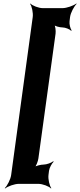

<svg xmlns="http://www.w3.org/2000/svg" viewBox="-20 -873 453 1085"><path d="M373 -753 376 -777C379 -801 399 -838 413 -851L411 -853C396 -841 357 -827 333 -827H222C198 -827 163 -841 152 -853L150 -851C160 -838 168 -801 165 -777L43 116C40 140 21 177 7 190L9 192C24 180 62 166 86 166H197C221 166 257 180 268 192L270 190C260 177 251 140 254 116L257 92C259 76 273 50 283 41L281 38C271 47 243 57 227 57C211 57 181 64 171 73L174 76C184 67 195 38 197 22L294 -683C296 -699 293 -728 285 -737L282 -734C290 -725 317 -718 333 -718C349 -718 374 -708 382 -699L385 -702C377 -711 371 -737 373 -753Z"/></svg>

Font: Asimov
Style: EdgeIt
Weight: 500
Designer: Google
Version: Version 2.000980: 2014